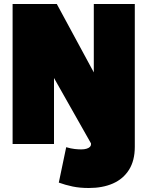

<svg xmlns="http://www.w3.org/2000/svg" viewBox="-20 -720 737 960"><path d="M43 0V-700H264L449 -358V-700H654V14Q654 83 625 129Q596 175 544.5 197.5Q493 220 424 220Q379 220 343 212.5Q307 205 274 193L311 16Q335 23 353.5 25Q372 27 386 27Q402 27 413 23.5Q424 20 429.5 14.5Q435 9 435 2V-3L250 -330V0Z"/></svg>

Font: Georama ExtraCondensed Thin Black
Style: Regular
Weight: 900
Version: Version 1.001